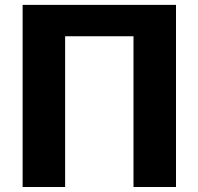

<svg xmlns="http://www.w3.org/2000/svg" viewBox="-20 -748 794 768"><path d="M684 0H514V-603H240.5V0H70.5V-728.5H684Z"/></svg>

Font: Lato ExtraBold
Style: Regular
Weight: 800
Designer: Lukasz Dziedzic with Adam Twardoch and Botio Nikoltchev
Foundry: tyPoland Lukasz Dziedzic
Version: Version 2.015; 2015-08-06; http://www.latofonts.com/